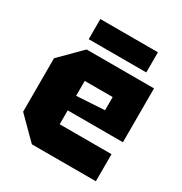

<svg xmlns="http://www.w3.org/2000/svg" viewBox="-170 -856 931 982"><g transform="rotate(30 295.0 -365.0)"><path d="M35 -122V-438L157 -560H555V-242H229V-160H535V0H157ZM229 -328 394 -338V-416H229ZM140 -611V-730H480V-611Z"/></g></svg>

Font: Tektur ExtraBold
Style: Regular
Weight: 800
Designer: Adam Jagosz
Foundry: Adam Jagosz
Version: Version 1.005;gftools[0.9.30]